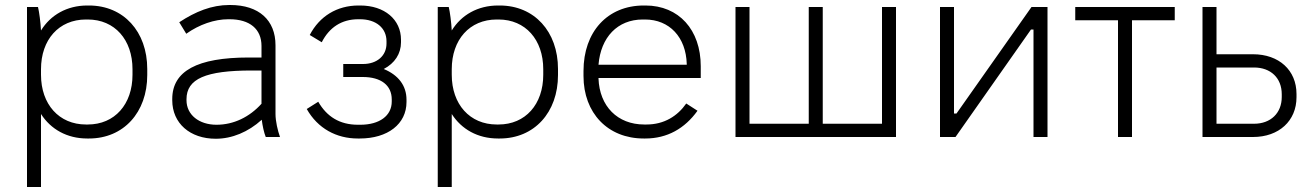

<svg xmlns="http://www.w3.org/2000/svg" viewBox="-20 -548 5244 768"><path d="M88 200H144V-92C183 -31 248 6 329 6H336C474 6 569 -98 569 -248V-272C569 -422 474 -526 336 -526H329C248 -526 182 -488 144 -426C142 -461 137 -499 132 -520H88ZM324 -50C216 -50 144 -131 144 -249V-271C144 -389 215 -470 324 -470H331C439 -470 510 -389 510 -271V-249C510 -131 439 -50 331 -50Z M843 7C908 7 973 -20 1027 -69C1030 -45 1036 -17 1043 0H1100C1091 -25 1082 -63 1082 -92V-367C1082 -467 1016 -528 901 -528H897C827 -528 762 -502 697 -459L725 -413C777 -450 838 -471 893 -471H898C979 -471 1026 -432 1026 -364V-318H975C769 -318 669 -264 669 -152V-147C669 -55 740 7 843 7ZM846 -49C776 -49 726 -89 726 -147V-151C726 -233 803 -266 987 -266H1026V-133C978 -80 915 -49 846 -49Z M1411 6H1419C1531 6 1606 -52 1606 -140V-149C1606 -206 1573 -248 1515 -272C1559 -295 1584 -333 1584 -379V-389C1584 -470 1518 -526 1421 -526H1414C1328 -526 1258 -483 1219 -408L1267 -379C1297 -438 1346 -471 1413 -471H1420C1484 -471 1526 -436 1526 -383V-374C1526 -325 1488 -292 1432 -292H1353V-240H1431C1504 -240 1547 -207 1547 -150V-142C1547 -85 1498 -49 1421 -49H1412C1338 -49 1287 -82 1253 -141L1207 -112C1251 -34 1326 6 1411 6Z M1731 200H1787V-92C1826 -31 1891 6 1972 6H1979C2117 6 2212 -98 2212 -248V-272C2212 -422 2117 -526 1979 -526H1972C1891 -526 1825 -488 1787 -426C1785 -461 1780 -499 1775 -520H1731ZM1967 -50C1859 -50 1787 -131 1787 -249V-271C1787 -389 1858 -470 1967 -470H1974C2082 -470 2153 -389 2153 -271V-249C2153 -131 2082 -50 1974 -50Z M2555 6H2561C2649 6 2719 -34 2770 -105L2725 -134C2690 -84 2637 -50 2566 -50H2557C2450 -50 2378 -123 2374 -234V-236H2783V-283C2783 -429 2695 -526 2562 -526H2555C2410 -526 2314 -421 2314 -264V-244C2314 -96 2411 6 2555 6ZM2374 -289C2383 -399 2450 -470 2551 -470H2560C2658 -470 2724 -399 2727 -292V-289Z M2922 0H3564V-520H3508V-53H3271V-520H3215V-53H2978V-520H2922Z M3740 0H3802L4104 -430H4114V0H4170V-520H4106L3806 -94H3796V-520H3740Z M4452 0H4508V-467H4679V-520H4281V-467H4452Z M4790 0H4992C5096 0 5166 -65 5166 -159V-172C5166 -267 5096 -331 4992 -331H4846V-520H4790ZM4846 -53V-278H4996C5063 -278 5107 -236 5107 -171V-160C5107 -96 5063 -53 4996 -53Z"/></svg>

Font: Fixel Text Light
Style: Regular
Weight: 300
Width: 4
Designer: AlfaBravo + MacPaw
Foundry: Kyrylo Tkachov, Marchela Mozhyna, Serhii Makarenko, Maria Weinstein, Zakhar Kryvoshyya
Version: Version 1.211